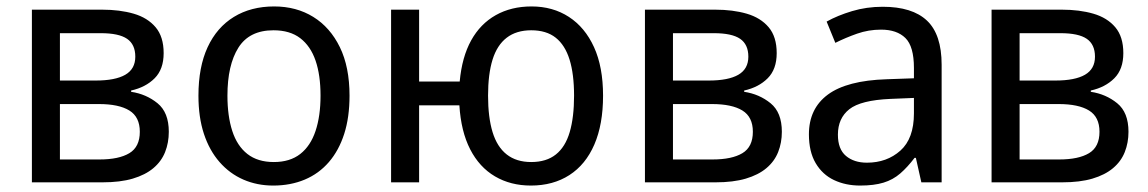

<svg xmlns="http://www.w3.org/2000/svg" viewBox="-20 -566 3564 596"><path d="M488 -401Q488 -351 460 -323Q432 -295 387 -285V-281Q434 -274 469 -245.5Q504 -217 504 -157Q504 -123 492.5 -94Q481 -65 456 -44Q431 -23 392 -11.5Q353 0 298 0H79V-536H297Q352 -536 395 -523.5Q438 -511 463 -481.5Q488 -452 488 -401ZM414 -157Q414 -203 381.5 -223Q349 -243 287 -243H166V-71H289Q349 -71 381.5 -90.5Q414 -110 414 -157ZM400 -390Q400 -428 374.5 -445.5Q349 -463 293 -463H166V-316H277Q338 -316 369 -334Q400 -352 400 -390Z M1065 -269Q1065 -202 1048.5 -150.5Q1032 -99 1001 -63Q970 -27 926 -8.5Q882 10 828 10Q778 10 735.5 -8.5Q693 -27 661.5 -63Q630 -99 613 -150.5Q596 -202 596 -269Q596 -358 624.5 -419.5Q653 -481 706 -513.5Q759 -546 831 -546Q900 -546 952.5 -513.5Q1005 -481 1035 -419.5Q1065 -358 1065 -269ZM686 -269Q686 -206 701 -159.5Q716 -113 748 -88Q780 -63 830 -63Q880 -63 912 -88Q944 -113 959.5 -159.5Q975 -206 975 -269Q975 -333 959.5 -378Q944 -423 912 -447.5Q880 -472 829 -472Q754 -472 720 -418Q686 -364 686 -269Z M1852 -269Q1852 -180 1825 -117.5Q1798 -55 1747.5 -22.5Q1697 10 1628 10Q1565 10 1516.5 -18.5Q1468 -47 1439.5 -102.5Q1411 -158 1406 -239H1281V0H1194V-536H1281V-313H1407Q1414 -389 1442.5 -440.5Q1471 -492 1519 -519Q1567 -546 1630 -546Q1696 -546 1746 -513.5Q1796 -481 1824 -419.5Q1852 -358 1852 -269ZM1495 -269Q1495 -202 1509 -156Q1523 -110 1553 -86.5Q1583 -63 1629 -63Q1676 -63 1705.5 -86.5Q1735 -110 1748.5 -156Q1762 -202 1762 -269Q1762 -336 1748 -381Q1734 -426 1705 -449Q1676 -472 1629 -472Q1583 -472 1553 -449Q1523 -426 1509 -381Q1495 -336 1495 -269Z M2391 -401Q2391 -351 2363 -323Q2335 -295 2290 -285V-281Q2337 -274 2372 -245.5Q2407 -217 2407 -157Q2407 -123 2395.5 -94Q2384 -65 2359 -44Q2334 -23 2295 -11.5Q2256 0 2201 0H1982V-536H2200Q2255 -536 2298 -523.5Q2341 -511 2366 -481.5Q2391 -452 2391 -401ZM2317 -157Q2317 -203 2284.5 -223Q2252 -243 2190 -243H2069V-71H2192Q2252 -71 2284.5 -90.5Q2317 -110 2317 -157ZM2303 -390Q2303 -428 2277.5 -445.5Q2252 -463 2196 -463H2069V-316H2180Q2241 -316 2272 -334Q2303 -352 2303 -390Z M2720 -545Q2812 -545 2857.5 -502Q2903 -459 2903 -365V0H2840L2823 -76H2819Q2797 -47 2774.5 -27.5Q2752 -8 2722.5 1Q2693 10 2650 10Q2605 10 2569 -7Q2533 -24 2512 -59.5Q2491 -95 2491 -149Q2491 -229 2550 -272.5Q2609 -316 2732 -320L2817 -323V-355Q2817 -422 2790.5 -448Q2764 -474 2715 -474Q2676 -474 2640.5 -461.5Q2605 -449 2573 -433L2546 -499Q2580 -518 2625 -531.5Q2670 -545 2720 -545ZM2744 -259Q2652 -255 2616.5 -227Q2581 -199 2581 -148Q2581 -103 2606 -82Q2631 -61 2671 -61Q2733 -61 2775 -98.5Q2817 -136 2817 -214V-262Z M3467 -401Q3467 -351 3439 -323Q3411 -295 3366 -285V-281Q3413 -274 3448 -245.5Q3483 -217 3483 -157Q3483 -123 3471.5 -94Q3460 -65 3435 -44Q3410 -23 3371 -11.5Q3332 0 3277 0H3058V-536H3276Q3331 -536 3374 -523.5Q3417 -511 3442 -481.5Q3467 -452 3467 -401ZM3393 -157Q3393 -203 3360.5 -223Q3328 -243 3266 -243H3145V-71H3268Q3328 -71 3360.5 -90.5Q3393 -110 3393 -157ZM3379 -390Q3379 -428 3353.5 -445.5Q3328 -463 3272 -463H3145V-316H3256Q3317 -316 3348 -334Q3379 -352 3379 -390Z"/></svg>

Font: Noto Sans Display
Style: Regular
Weight: 400
Designer: Monotype Design Team
Foundry: Monotype Imaging Inc.
Version: Version 2.003